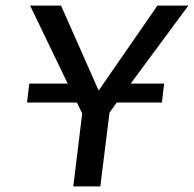

<svg xmlns="http://www.w3.org/2000/svg" viewBox="-20 -669 696 689"><path d="M77 -301H256L275 -262L243 0H340L373 -265L399 -301H561L569 -369H449L656 -649H545L334 -344L199 -649H88L223 -369H85Z"/></svg>

Font: Gamestation Text
Style: Italic
Weight: 400
Designer: Jonas Hecksher
Foundry: Jonas Hecksher, Playtypeª, e-types AS
Version: Version 1.003